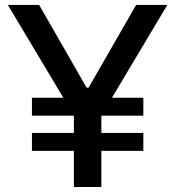

<svg xmlns="http://www.w3.org/2000/svg" viewBox="-20 -747 700 767"><path d="M552.6 -356.5H427.2L648.4 -727.3H523.8L333.8 -396.7H326L136.4 -727.3H11.4L233 -356.5H107.6V-284.8H275.2V-215.9H107.6V-144.2H275.2V0H384.9V-144.2H552.6V-215.9H384.9V-284.8H552.6Z"/></svg>

Font: RED Number Medium
Style: Regular
Weight: 500
Designer: RED UED
Foundry: rsms
Version: Version 1.003;FEAKit 1.0